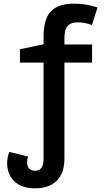

<svg xmlns="http://www.w3.org/2000/svg" viewBox="-20 -785 570 1049"><path d="M171 244Q99 244 59 206Q19 168 19 106Q19 88 22.5 72Q26 56 31 45L133 70Q131 78 129.5 85.5Q128 93 128 103Q128 123 139.5 135.5Q151 148 171 148Q218 148 218 83V-443H89V-516L218 -543V-585Q218 -682 258.5 -723.5Q299 -765 385 -765Q421 -765 452.5 -759.5Q484 -754 513 -744L482 -648Q462 -656 441.5 -659.5Q421 -663 405 -663Q367 -663 349.5 -643Q332 -623 332 -577V-542H483V-443H332V82Q332 160 290.5 202Q249 244 171 244Z"/></svg>

Font: Noto Sans Mono Condensed SemiBold
Style: Regular
Weight: 600
Width: 3
Designer: Monotype Design Team
Foundry: Monotype Imaging Inc.
Version: Version 2.014